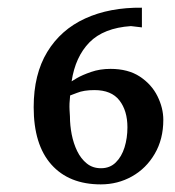

<svg xmlns="http://www.w3.org/2000/svg" viewBox="-20 -486 460 504"><path d="M408.7 -171.4Q408.7 -120.6 386.2 -82.3Q363.8 -43.9 326.4 -22.9Q289.1 -2 244.6 -2Q161.1 -2 114.7 -54.2Q68.4 -106.4 68.4 -204.6Q68.4 -291 104 -349.6Q139.6 -408.2 203.6 -437.5Q267.6 -466.8 352.5 -465.8V-414.1L323.7 -417.5Q252 -412.6 214.8 -374.8Q177.7 -336.9 168 -272.5L181.6 -280.8Q195.8 -289.1 219 -297.1Q242.2 -305.2 270 -305.2Q316.4 -305.2 347.2 -284.9Q377.9 -264.6 393.3 -233.6Q408.7 -202.6 408.7 -171.4ZM314.5 -151.9Q314.5 -195.3 293.5 -222.4Q272.5 -249.5 228 -249.5Q199.7 -249.5 182.1 -242.2L164.1 -235.4Q161.6 -213.4 162.6 -196.8L163.6 -180.2Q163.6 -157.2 168.2 -133.3Q172.9 -109.4 182.6 -89.4Q192.4 -69.3 207.8 -56.9Q223.1 -44.4 245.1 -44.4Q268.6 -44.4 283.9 -59.6Q299.3 -74.7 306.9 -99.1Q314.5 -123.5 314.5 -151.9Z"/></svg>

Font: MANDARAM
Style: Book
Weight: 400
Designer: CLT@C-DIT
Version: Version 1.28